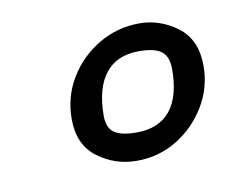

<svg xmlns="http://www.w3.org/2000/svg" viewBox="-41 -627 389 323"><g transform="rotate(-10 154.0 -465.5)"><path d="M170 -352Q133 -352 103.5 -374Q74 -396 74 -440Q74 -478 93 -509.5Q112 -541 144 -560Q176 -579 214 -579Q249 -579 278.5 -557Q308 -535 308 -490Q308 -453 289 -421.5Q270 -390 239 -371Q208 -352 170 -352ZM178 -399Q216 -399 235.5 -423Q255 -447 255 -494Q255 -515 243.5 -524Q232 -533 205 -533Q167 -533 147.5 -508Q128 -483 128 -436Q128 -416 139.5 -407.5Q151 -399 178 -399Z"/></g></svg>

Font: Texturina 12pt Light
Style: Italic
Weight: 300
Italic angle: -11°
Designer: Guillermo Torres Carreño
Foundry: Omnibus-Type
Version: Version 1.002